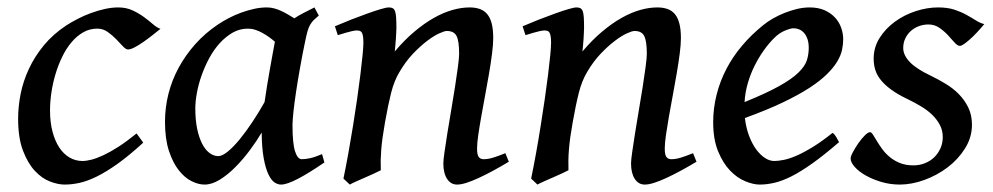

<svg xmlns="http://www.w3.org/2000/svg" viewBox="-20 -477 2674 517"><path d="M412.1 -399.4Q401.9 -391.1 389.4 -381.3Q377 -371.6 365 -363.3Q353 -355 342.3 -349.4Q331.5 -343.8 324.7 -343.8Q318.8 -343.8 310.8 -352.5Q302.7 -361.3 292.5 -371.8Q282.2 -382.3 269.8 -391.1Q257.3 -399.9 242.2 -399.9Q221.2 -399.9 203.9 -389.9Q186.5 -379.9 172.4 -363Q158.2 -346.2 147.5 -324Q136.7 -301.8 129.4 -277.3Q122.1 -252.9 118.4 -227.8Q114.7 -202.6 114.7 -179.7Q114.7 -147.9 121.3 -122.8Q127.9 -97.7 139.4 -80.1Q150.9 -62.5 167 -53Q183.1 -43.5 202.1 -43.5Q212.4 -43.5 226.6 -47.1Q240.7 -50.8 259 -59.3Q277.3 -67.9 299.3 -82Q321.3 -96.2 347.7 -117.7Q351.6 -112.3 357.4 -104.5Q363.3 -96.7 365.7 -92.8Q327.6 -58.1 296.9 -36.1Q266.1 -14.2 240.7 -1.7Q215.3 10.7 194.3 15.4Q173.3 20 154.3 20Q136.2 20 114.5 11.7Q92.8 3.4 73.7 -17.1Q54.7 -37.6 41.7 -71.8Q28.8 -106 28.8 -157.2Q28.8 -189.9 35.6 -224.4Q42.5 -258.8 57.9 -291.7Q73.2 -324.7 97.9 -354.7Q122.6 -384.8 158.7 -408.7Q172.4 -417.5 189.5 -426.3Q206.5 -435.1 225.1 -441.9Q243.7 -448.7 262.5 -452.9Q281.2 -457 298.3 -457Q319.8 -457 336.7 -449.2Q353.5 -441.4 367.2 -431.4Q380.9 -421.4 391.8 -411.9Q402.8 -402.3 412.1 -399.4Z M692.4 -202.1Q695.3 -223.1 699.2 -246.6Q703.1 -270 707 -292.2Q710.9 -314.5 714.4 -333.3Q717.8 -352.1 720.2 -364.7Q712.9 -371.1 704.3 -377.2Q695.8 -383.3 686.5 -388.4Q677.2 -393.6 667.5 -396.7Q657.7 -399.9 647.5 -399.9Q625.5 -399.9 606.7 -389.2Q587.9 -378.4 572 -361.1Q556.2 -343.8 543.9 -321.3Q531.7 -298.8 523.2 -274.9Q514.6 -251 510.3 -227.5Q505.9 -204.1 505.9 -185.1Q505.9 -154.8 510.7 -131.1Q515.6 -107.4 523.9 -90.8Q532.2 -74.2 543.7 -65.4Q555.2 -56.6 567.9 -56.6Q578.1 -56.6 593.3 -68.8Q608.4 -81.1 625.2 -101.6Q642.1 -122.1 659.4 -148.2Q676.8 -174.3 692.4 -202.1ZM853.5 -39.6Q811.5 -10.7 782 4.6Q752.4 20 736.8 20Q728 20 719.2 14.2Q710.4 8.3 702.9 -7.3Q695.3 -22.9 690.2 -50.3Q685.1 -77.6 684.6 -120.1Q671.4 -97.7 653.1 -73Q634.8 -48.3 614.3 -27.6Q593.8 -6.8 572.3 6.6Q550.8 20 530.8 20Q514.2 20 495.6 10.7Q477.1 1.5 461.2 -18.8Q445.3 -39.1 434.8 -71Q424.3 -103 424.3 -148.9Q424.3 -187.5 433.6 -224.4Q442.9 -261.2 461.2 -294.9Q479.5 -328.6 505.9 -358.2Q532.2 -387.7 566.9 -411.1Q580.1 -419.9 595.9 -428.2Q611.8 -436.5 629.2 -442.9Q646.5 -449.2 664.1 -453.1Q681.6 -457 698.7 -457Q709 -457 718.8 -454.3Q728.5 -451.7 737.8 -447.3Q747.1 -442.9 755.9 -437.7Q764.6 -432.6 772.5 -427.7Q785.2 -436 799.3 -443.1Q813.5 -450.2 826.7 -457L838.4 -435.1Q830.1 -428.2 824.7 -422.9Q819.3 -417.5 815.2 -410.4Q811 -403.3 808.1 -393.1Q805.2 -382.8 801.8 -366.2Q794.4 -331.1 788.1 -295.4Q781.7 -259.8 777.1 -229Q772.5 -198.2 770 -174.6Q767.6 -150.9 767.6 -140.1Q767.6 -91.3 774.4 -69.8Q781.2 -48.3 792.5 -48.3Q802.2 -48.3 814.9 -51Q827.6 -53.7 847.2 -62Z M1350.1 -41.5Q1328.1 -28.3 1307.4 -17.1Q1286.6 -5.9 1268.6 2.4Q1250.5 10.7 1235.8 15.4Q1221.2 20 1210.9 20Q1193.8 20 1183.8 4.6Q1173.8 -10.7 1173.8 -37.1Q1173.8 -45.9 1177 -68.1Q1180.2 -90.3 1184.8 -119.4Q1189.5 -148.4 1195.1 -181.2Q1200.7 -213.9 1205.3 -243.7Q1210 -273.4 1213.1 -297.4Q1216.3 -321.3 1216.3 -332Q1216.3 -366.2 1209.5 -379.9Q1202.6 -393.6 1183.1 -393.6Q1176.8 -393.6 1162.4 -387Q1147.9 -380.4 1129.9 -366.7Q1111.8 -353 1092 -332.3Q1072.3 -311.5 1055.7 -283.2Q1041.5 -259.8 1033.2 -227.1Q1024.9 -194.3 1016.6 -147Q1012.7 -125 1010.3 -107.4Q1007.8 -89.8 1006.6 -74.5Q1005.4 -59.1 1005.1 -45.7Q1004.9 -32.2 1005.4 -18.6Q999 -15.1 987.3 -9.8Q975.6 -4.4 963.1 1Q950.7 6.3 939.2 11.5Q927.7 16.6 921.9 20L904.8 3.9Q911.6 -28.8 918.2 -65.4Q924.8 -102.1 930.7 -138.9Q936.5 -175.8 941.7 -210.9Q946.8 -246.1 950.4 -275.9Q954.1 -305.7 956.3 -328.4Q958.5 -351.1 958.5 -362.3Q958.5 -373.5 957.3 -380.1Q956.1 -386.7 953.9 -389.9Q951.7 -393.1 948.2 -394Q944.8 -395 940.4 -395Q936 -395 927.5 -393.1Q918.9 -391.1 910.6 -388.7Q900.9 -385.7 889.6 -382.3L881.8 -406.2Q902.3 -415 925.3 -424.1Q948.2 -433.1 968.8 -440.4Q989.3 -447.8 1004.9 -452.4Q1020.5 -457 1026.9 -457Q1033.7 -457 1037.6 -454.8Q1041.5 -452.6 1043.7 -446.8Q1045.9 -440.9 1046.6 -430.2Q1047.4 -419.4 1047.4 -401.9Q1047.4 -396.5 1046.9 -388.4Q1046.4 -380.4 1045.9 -371.1Q1045.4 -361.8 1044.4 -353Q1043.5 -344.2 1043 -338.4Q1069.3 -369.6 1096.2 -392.1Q1123 -414.6 1148.7 -429Q1174.3 -443.4 1198.5 -450.2Q1222.7 -457 1244.6 -457Q1259.8 -457 1271.7 -452.9Q1283.7 -448.7 1291.7 -439.2Q1299.8 -429.7 1304 -413.8Q1308.1 -397.9 1308.1 -374.5Q1308.1 -357.4 1304.9 -332.5Q1301.8 -307.6 1296.9 -279.3Q1292 -251 1286.4 -220.7Q1280.8 -190.4 1275.9 -163.1Q1271 -135.7 1267.8 -113.3Q1264.6 -90.8 1264.6 -77.1Q1264.6 -60.5 1269 -54.4Q1273.4 -48.3 1282.2 -48.3Q1293.5 -48.3 1306.9 -52.2Q1320.3 -56.2 1340.8 -64.5Z M1855.5 -41.5Q1833.5 -28.3 1812.7 -17.1Q1792 -5.9 1773.9 2.4Q1755.9 10.7 1741.2 15.4Q1726.6 20 1716.3 20Q1699.2 20 1689.2 4.6Q1679.2 -10.7 1679.2 -37.1Q1679.2 -45.9 1682.4 -68.1Q1685.5 -90.3 1690.2 -119.4Q1694.8 -148.4 1700.4 -181.2Q1706.1 -213.9 1710.7 -243.7Q1715.3 -273.4 1718.5 -297.4Q1721.7 -321.3 1721.7 -332Q1721.7 -366.2 1714.8 -379.9Q1708 -393.6 1688.5 -393.6Q1682.1 -393.6 1667.7 -387Q1653.3 -380.4 1635.3 -366.7Q1617.2 -353 1597.4 -332.3Q1577.6 -311.5 1561 -283.2Q1546.9 -259.8 1538.6 -227.1Q1530.3 -194.3 1522 -147Q1518.1 -125 1515.6 -107.4Q1513.2 -89.8 1512 -74.5Q1510.7 -59.1 1510.5 -45.7Q1510.3 -32.2 1510.7 -18.6Q1504.4 -15.1 1492.7 -9.8Q1481 -4.4 1468.5 1Q1456.1 6.3 1444.6 11.5Q1433.1 16.6 1427.2 20L1410.2 3.9Q1417 -28.8 1423.6 -65.4Q1430.2 -102.1 1436 -138.9Q1441.9 -175.8 1447 -210.9Q1452.1 -246.1 1455.8 -275.9Q1459.5 -305.7 1461.7 -328.4Q1463.9 -351.1 1463.9 -362.3Q1463.9 -373.5 1462.6 -380.1Q1461.4 -386.7 1459.2 -389.9Q1457 -393.1 1453.6 -394Q1450.2 -395 1445.8 -395Q1441.4 -395 1432.9 -393.1Q1424.3 -391.1 1416 -388.7Q1406.2 -385.7 1395 -382.3L1387.2 -406.2Q1407.7 -415 1430.7 -424.1Q1453.6 -433.1 1474.1 -440.4Q1494.6 -447.8 1510.3 -452.4Q1525.9 -457 1532.2 -457Q1539.1 -457 1543 -454.8Q1546.9 -452.6 1549.1 -446.8Q1551.3 -440.9 1552 -430.2Q1552.7 -419.4 1552.7 -401.9Q1552.7 -396.5 1552.2 -388.4Q1551.8 -380.4 1551.3 -371.1Q1550.8 -361.8 1549.8 -353Q1548.8 -344.2 1548.3 -338.4Q1574.7 -369.6 1601.6 -392.1Q1628.4 -414.6 1654.1 -429Q1679.7 -443.4 1703.9 -450.2Q1728 -457 1750 -457Q1765.1 -457 1777.1 -452.9Q1789.1 -448.7 1797.1 -439.2Q1805.2 -429.7 1809.3 -413.8Q1813.5 -397.9 1813.5 -374.5Q1813.5 -357.4 1810.3 -332.5Q1807.1 -307.6 1802.2 -279.3Q1797.4 -251 1791.7 -220.7Q1786.1 -190.4 1781.2 -163.1Q1776.4 -135.7 1773.2 -113.3Q1770 -90.8 1770 -77.1Q1770 -60.5 1774.4 -54.4Q1778.8 -48.3 1787.6 -48.3Q1798.8 -48.3 1812.3 -52.2Q1825.7 -56.2 1846.2 -64.5Z M2250.5 -371.1Q2250.5 -357.4 2247.3 -342.5Q2244.1 -327.6 2234.4 -311.3Q2224.6 -294.9 2206.5 -277.1Q2188.5 -259.3 2159.2 -240.2Q2129.9 -221.2 2087.4 -200.9Q2044.9 -180.7 1985.8 -159.2Q1988.8 -133.3 1996.8 -111.8Q2004.9 -90.3 2015.9 -75.2Q2026.9 -60.1 2039.6 -51.8Q2052.2 -43.5 2064.9 -43.5Q2075.2 -43.5 2090.1 -46.4Q2105 -49.3 2124.3 -57.6Q2143.6 -65.9 2168 -80.8Q2192.4 -95.7 2221.7 -119.1Q2224.6 -117.7 2227.3 -114.3Q2230 -110.8 2232.4 -106.9Q2234.9 -103 2236.3 -99.6L2239.3 -94.2Q2199.2 -59.6 2168 -37.4Q2136.7 -15.1 2111.6 -2.4Q2086.4 10.3 2065.7 15.1Q2044.9 20 2025.9 20Q2008.3 20 1986.6 11Q1964.8 2 1945.8 -17.8Q1926.8 -37.6 1913.6 -69.6Q1900.4 -101.6 1900.4 -147.9Q1900.4 -186 1909.7 -222.4Q1918.9 -258.8 1936.3 -292Q1953.6 -325.2 1978.8 -354.7Q2003.9 -384.3 2035.6 -409.7Q2046.4 -418.5 2061 -427Q2075.7 -435.5 2092.3 -442.1Q2108.9 -448.7 2126.2 -452.9Q2143.6 -457 2160.2 -457Q2183.1 -457 2200.2 -449.5Q2217.3 -441.9 2228.5 -429.7Q2239.7 -417.5 2245.1 -402.1Q2250.5 -386.7 2250.5 -371.1ZM2064.5 -374.5Q2049.8 -359.9 2036.1 -340.6Q2022.5 -321.3 2011.5 -299.1Q2000.5 -276.9 1993.4 -252.2Q1986.3 -227.5 1984.9 -202.1Q2043.9 -226.1 2078.4 -245.4Q2112.8 -264.6 2130.4 -282Q2147.9 -299.3 2152.8 -315.2Q2157.7 -331.1 2157.7 -348.1Q2157.7 -361.8 2154.3 -371.8Q2150.9 -381.8 2145 -388.4Q2139.2 -395 2131.8 -397.9Q2124.5 -400.9 2116.7 -400.9Q2108.9 -400.9 2093.5 -394.5Q2078.1 -388.2 2064.5 -374.5Z M2630.4 -412.1Q2621.1 -400.9 2611.3 -390.4Q2601.6 -379.9 2592.5 -371.8Q2583.5 -363.8 2576.2 -358.6Q2568.8 -353.5 2564.9 -353.5Q2558.1 -353.5 2550.3 -362.5Q2542.5 -371.6 2532.5 -382.3Q2522.5 -393.1 2509.5 -402.1Q2496.6 -411.1 2480 -411.1Q2466.3 -411.1 2454.1 -406.5Q2441.9 -401.9 2432.6 -393.6Q2423.3 -385.3 2417.7 -373.5Q2412.1 -361.8 2412.1 -347.7Q2412.1 -328.6 2429.7 -310.1Q2447.3 -291.5 2486.8 -272.9Q2506.8 -263.2 2526.6 -251.2Q2546.4 -239.3 2562 -223.4Q2577.6 -207.5 2587.4 -187.3Q2597.2 -167 2597.2 -141.1Q2597.2 -107.4 2578.9 -77.9Q2560.5 -48.3 2532 -26.6Q2503.4 -4.9 2469 7.6Q2434.6 20 2402.8 20Q2377 20 2353.3 12.9Q2329.6 5.9 2311 -4.6Q2292.5 -15.1 2281.5 -27.6Q2270.5 -40 2270.5 -50.3Q2270.5 -56.2 2276.9 -67.9Q2283.2 -79.6 2291.5 -91.6Q2299.8 -103.5 2308.6 -112.3Q2317.4 -121.1 2322.8 -121.1Q2326.2 -121.1 2330.6 -114.5Q2335 -107.9 2340.8 -97.9Q2346.7 -87.9 2355 -76.4Q2363.3 -64.9 2375 -54.9Q2386.7 -44.9 2402.6 -38.3Q2418.5 -31.7 2439.5 -31.7Q2456.1 -31.7 2470.7 -37.6Q2485.4 -43.5 2495.8 -53.7Q2506.3 -64 2512.5 -77.9Q2518.6 -91.8 2518.6 -107.9Q2518.6 -126 2510.5 -141.1Q2502.4 -156.2 2489.3 -168.7Q2476.1 -181.2 2458.7 -191.4Q2441.4 -201.7 2423.3 -210.4Q2397.5 -222.7 2380.1 -235.4Q2362.8 -248 2352.1 -261.2Q2341.3 -274.4 2336.9 -288.8Q2332.5 -303.2 2332.5 -318.8Q2332.5 -349.6 2348.6 -375Q2364.7 -400.4 2389.9 -418.7Q2415 -437 2445.8 -447Q2476.6 -457 2505.9 -457Q2531.2 -457 2549.3 -451.2Q2567.4 -445.3 2581.5 -437.5Q2595.7 -429.7 2607.2 -422.4Q2618.7 -415 2630.4 -412.1Z"/></svg>

Font: Gentium Book Basic
Style: Italic
Weight: 400
Italic angle: -8°
Designer: J. Victor Gaultney and Annie Olsen
Foundry: SIL International
Version: Version 1.102; 2013; Maintenance release